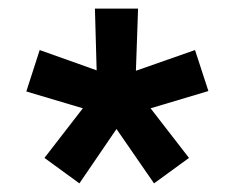

<svg xmlns="http://www.w3.org/2000/svg" viewBox="-20 -752 543 445"><path d="M432 -636 463 -541 329 -501 418 -386 337 -327 250 -453 164 -327 83 -386 172 -501 41 -540 72 -636 204 -589 200 -732H300L295 -588Z"/></svg>

Font: Syne Modified
Style: Bold
Weight: 700
Designer: Lucas Descroix
Foundry: Bonjour Monde
Version: Version 2.200